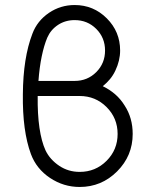

<svg xmlns="http://www.w3.org/2000/svg" viewBox="-20 -732 592 764"><path d="M277 -712Q221 -712 175 -681Q128 -649 109 -598Q72 -502 71 -357Q70 -284 78 -224.5Q86 -165 103 -119Q125 -60 179 -24Q233 12 297 12Q384 12 446 -50Q508 -112 508 -199Q508 -263 476 -312Q460 -338 438 -357Q416 -376 389 -389Q405 -402 417.5 -417Q430 -432 439 -451Q458 -491 458 -531Q458 -606 405 -659Q352 -712 277 -712ZM277 -652Q328 -652 363 -617Q398 -582 398 -531Q398 -480 363 -445Q328 -410 277 -410H133Q137 -464 146 -507.5Q155 -551 168 -582Q175 -598 185.5 -610.5Q196 -623 211 -633Q240 -652 277 -652ZM130 -350H297Q360 -350 404 -306Q448 -262 448 -199Q448 -136 404 -92Q360 -48 297 -48Q252 -48 216 -72Q198 -84 184 -99.5Q170 -115 161 -134Q145 -169 137 -223.5Q129 -278 130 -350Z"/></svg>

Font: Unageo
Style: Light
Weight: 300
Designer: Richard Sepsi
Foundry: Richard Sepsi
Version: Version 2.000